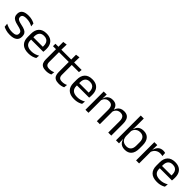

<svg xmlns="http://www.w3.org/2000/svg" viewBox="374 -2139 3627 3627"><g transform="rotate(45 2188.0 -325.0)"><path d="M218.5 11Q159.5 11 115.5 -1.8Q71.5 -14.5 42.5 -29.5L35 -104.5Q71.5 -85.5 115.2 -71.5Q159 -57.5 214.5 -57.5Q271 -57.5 299.5 -75.5Q328 -93.5 328 -129V-134.5Q328 -157.5 317.2 -172.5Q306.5 -187.5 278.5 -199Q250.5 -210.5 199 -222Q137.5 -235.5 102 -253.8Q66.5 -272 51.2 -299Q36 -326 36 -365V-369.5Q36 -433.5 80.5 -466.5Q125 -499.5 214.5 -499.5Q272 -499.5 314.2 -486.5Q356.5 -473.5 383.5 -457.5L391 -389Q358.5 -408 316.5 -420.5Q274.5 -433 222 -433Q184 -433 160.5 -425.2Q137 -417.5 126.5 -403.2Q116 -389 116 -369V-365Q116 -343 126.5 -327.8Q137 -312.5 164.2 -301.2Q191.5 -290 240 -279.5Q302.5 -267 339.2 -249.5Q376 -232 392 -205.2Q408 -178.5 408 -136.5V-128Q408 -59 360 -24Q312 11 218.5 11Z M711 11Q599.5 11 543 -43.5Q486.5 -98 486.5 -199.5V-286.5Q486.5 -389.5 539 -445.2Q591.5 -501 692.5 -501Q760.5 -501 806 -475.8Q851.5 -450.5 874.5 -404Q897.5 -357.5 897.5 -293V-275Q897.5 -259 896.2 -243Q895 -227 893 -211.5H818.5Q819.5 -235.5 819.8 -257Q820 -278.5 820 -296.5Q820 -341 805.8 -371.8Q791.5 -402.5 763.2 -418.8Q735 -435 692.5 -435Q629.5 -435 598 -398.5Q566.5 -362 566.5 -294V-247.5L567 -237.5V-191Q567 -160.5 576 -136Q585 -111.5 604.2 -93.8Q623.5 -76 653.2 -66.8Q683 -57.5 724 -57.5Q771.5 -57.5 812.5 -70Q853.5 -82.5 889.5 -104L882 -34Q849.5 -13.5 806.5 -1.2Q763.5 11 711 11ZM876 -211.5H529V-272.5H876Z M1184 10Q1127.5 10 1093 -7Q1058.5 -24 1043 -58.5Q1027.5 -93 1027.5 -144.5V-452.5H1107.5V-154Q1107.5 -106 1129.5 -83.2Q1151.5 -60.5 1203.5 -60.5Q1233 -60.5 1260.2 -67Q1287.5 -73.5 1311.5 -85.5L1304 -16Q1280.5 -4 1249 3Q1217.5 10 1184 10ZM1299 -416H947.5V-481H1306.5ZM1105.5 -473H1028L1027.5 -610L1109 -620.5Z M1525.5 10Q1469 10 1434.5 -7Q1400 -24 1384.5 -58.5Q1369 -93 1369 -144.5V-452.5H1449V-154Q1449 -106 1471 -83.2Q1493 -60.5 1545 -60.5Q1574.5 -60.5 1601.8 -67Q1629 -73.5 1653 -85.5L1645.5 -16Q1622 -4 1590.5 3Q1559 10 1525.5 10ZM1640.5 -416H1289V-481H1648ZM1447 -473H1369.5L1369 -610L1450.5 -620.5Z M1935.5 11Q1824 11 1767.5 -43.5Q1711 -98 1711 -199.5V-286.5Q1711 -389.5 1763.5 -445.2Q1816 -501 1917 -501Q1985 -501 2030.5 -475.8Q2076 -450.5 2099 -404Q2122 -357.5 2122 -293V-275Q2122 -259 2120.8 -243Q2119.5 -227 2117.5 -211.5H2043Q2044 -235.5 2044.2 -257Q2044.5 -278.5 2044.5 -296.5Q2044.5 -341 2030.2 -371.8Q2016 -402.5 1987.8 -418.8Q1959.5 -435 1917 -435Q1854 -435 1822.5 -398.5Q1791 -362 1791 -294V-247.5L1791.5 -237.5V-191Q1791.5 -160.5 1800.5 -136Q1809.5 -111.5 1828.8 -93.8Q1848 -76 1877.8 -66.8Q1907.5 -57.5 1948.5 -57.5Q1996 -57.5 2037 -70Q2078 -82.5 2114 -104L2106.5 -34Q2074 -13.5 2031 -1.2Q1988 11 1935.5 11ZM2100.5 -211.5H1753.5V-272.5H2100.5Z M2920.5 0H2839.5V-305.5Q2839.5 -344 2829.8 -372.2Q2820 -400.5 2797.8 -416Q2775.5 -431.5 2738 -431.5Q2702.5 -431.5 2676.5 -417Q2650.5 -402.5 2634.5 -378.2Q2618.5 -354 2612 -323L2599.5 -380.5H2609.5Q2617.5 -412 2636.5 -439Q2655.5 -466 2688 -482.5Q2720.5 -499 2768.5 -499Q2823 -499 2856.2 -477.5Q2889.5 -456 2905 -414.8Q2920.5 -373.5 2920.5 -314.5ZM2311 0H2230V-488H2311L2307.5 -371L2311 -366ZM2615.5 0H2535V-305.5Q2535 -344 2525.2 -372.2Q2515.5 -400.5 2493.5 -416Q2471.5 -431.5 2434 -431.5Q2398 -431.5 2372 -417Q2346 -402.5 2330 -377.8Q2314 -353 2307.5 -321.5L2292.5 -379H2310.5Q2318 -412 2336.5 -439.2Q2355 -466.5 2386.8 -482.8Q2418.5 -499 2464 -499Q2531.5 -499 2566.8 -464Q2602 -429 2611 -362Q2613.5 -352 2614.5 -340.2Q2615.5 -328.5 2615.5 -317Z M3286.5 10.5Q3241.5 10.5 3208.2 -4.5Q3175 -19.5 3154.5 -47.5Q3134 -75.5 3127 -112.5H3100L3124.5 -188.5Q3127 -144.5 3145.2 -115.2Q3163.5 -86 3194 -71.5Q3224.5 -57 3263 -57Q3324 -57 3356.2 -93Q3388.5 -129 3388.5 -200V-291.5Q3388.5 -361 3356 -397Q3323.5 -433 3261.5 -433Q3224.5 -433 3196 -418.5Q3167.5 -404 3148.8 -379Q3130 -354 3123 -322L3104.5 -378.5H3127.5Q3135 -412 3154.2 -439.2Q3173.5 -466.5 3207 -482.8Q3240.5 -499 3290 -499Q3378 -499 3424 -444.2Q3470 -389.5 3470 -285.5V-204.5Q3470 -99.5 3423.2 -44.5Q3376.5 10.5 3286.5 10.5ZM3127 0H3046V-662.5H3126.5V-503.5L3124 -363.5L3124.5 -348V-144L3123.5 -118Z M3660 -298.5 3641.5 -361 3661.5 -362Q3677.5 -424 3716.5 -459.8Q3755.5 -495.5 3820 -495.5Q3836 -495.5 3848.8 -493Q3861.5 -490.5 3871.5 -487L3876.5 -408.5Q3864 -412.5 3848.8 -415Q3833.5 -417.5 3815 -417.5Q3760 -417.5 3719.2 -387Q3678.5 -356.5 3660 -298.5ZM3664 0H3583V-488H3662L3658 -344L3664 -338Z M4148 11Q4036.5 11 3980 -43.5Q3923.5 -98 3923.5 -199.5V-286.5Q3923.5 -389.5 3976 -445.2Q4028.5 -501 4129.5 -501Q4197.5 -501 4243 -475.8Q4288.5 -450.5 4311.5 -404Q4334.5 -357.5 4334.5 -293V-275Q4334.5 -259 4333.2 -243Q4332 -227 4330 -211.5H4255.5Q4256.5 -235.5 4256.8 -257Q4257 -278.5 4257 -296.5Q4257 -341 4242.8 -371.8Q4228.5 -402.5 4200.2 -418.8Q4172 -435 4129.5 -435Q4066.5 -435 4035 -398.5Q4003.5 -362 4003.5 -294V-247.5L4004 -237.5V-191Q4004 -160.5 4013 -136Q4022 -111.5 4041.2 -93.8Q4060.5 -76 4090.2 -66.8Q4120 -57.5 4161 -57.5Q4208.5 -57.5 4249.5 -70Q4290.5 -82.5 4326.5 -104L4319 -34Q4286.5 -13.5 4243.5 -1.2Q4200.5 11 4148 11ZM4313 -211.5H3966V-272.5H4313Z"/></g></svg>

Font: Anek Malayalam Medium
Style: Regular
Weight: 400
Version: Version 1.003